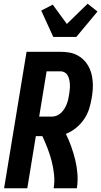

<svg xmlns="http://www.w3.org/2000/svg" viewBox="-20 -1014 545 1034"><path d="M2 0 123 -735H305Q328 -735 350.5 -731.5Q373 -728 392.5 -718.5Q412 -709 427.5 -694.5Q443 -680 454 -661.5Q465 -643 471 -622Q477 -601 479 -578.5Q481 -556 479.5 -533Q478 -510 474 -487Q469 -457 460 -428Q451 -399 433 -372.5Q415 -346 390 -325.5Q365 -305 335 -293Q351 -260 363.5 -225Q376 -190 385 -153.5Q394 -117 397 -78.5Q400 -40 394 0H269Q275 -38 271 -75Q267 -112 258 -147Q249 -182 236 -215.5Q223 -249 208 -281H173L127 0ZM191 -386H259Q272 -386 285 -391Q298 -396 308.5 -406Q319 -416 326.5 -428Q334 -440 339 -452.5Q344 -465 347 -478Q350 -491 352 -504Q354 -517 355.5 -530.5Q357 -544 356.5 -557Q356 -570 353.5 -582.5Q351 -595 345.5 -606Q340 -617 329 -623.5Q318 -630 305 -630H231ZM267 -815 202 -957 264 -989 340 -885 452 -994 505 -952 391 -815Z"/></svg>

Font: Iosevka Term Curly XBd Obl
Style: Regular
Weight: 800
Italic angle: -9°
Designer: Belleve Invis
Foundry: Belleve Invis
Version: Version 32.3.0